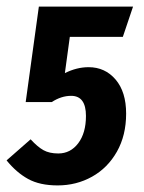

<svg xmlns="http://www.w3.org/2000/svg" viewBox="-34 -549 438 583"><path d="M339 -437H178L163 -327Q199 -345 235 -345Q285 -345 317 -307.5Q349 -270 349 -204Q349 -138 321 -88.5Q293 -39 245.5 -12.5Q198 14 141 14Q87 14 51.5 -5.5Q16 -25 -14 -62L59 -126Q80 -103 98 -93Q116 -83 143 -83Q180 -83 203.5 -114Q227 -145 227 -197Q227 -258 182 -258Q152 -258 123 -239H44L84 -529H370Z"/></svg>

Font: Fira Sans Extra Condensed Medium
Style: Italic
Weight: 500
Width: 3
Italic angle: -8°
Designer: Carrois Corporate & Edenspiekermann AG
Foundry: Carrois Corporate GbR & Edenspiekermann AG
Version: Version 4.203